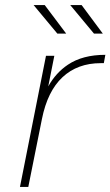

<svg xmlns="http://www.w3.org/2000/svg" viewBox="-20 -740 437 760"><path d="M59 0 162 -519H195L171 -398Q201 -452 249 -484Q307 -523 397 -523L391 -490H379Q287 -490 227.5 -434.5Q168 -379 146 -269L92 0ZM352 -607 258 -720H303L387 -607ZM207 -607 113 -720H157L242 -607Z"/></svg>

Font: Montserrat Thin ExtraLight
Style: Italic
Weight: 250
Italic angle: -11.3°
Version: Version 9.000